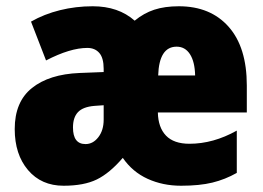

<svg xmlns="http://www.w3.org/2000/svg" viewBox="-20 -583 840 613"><path d="M768 -310V-224H484Q485 -176 510 -150Q535 -124 585 -124Q661 -124 736 -166V-31Q699 -10 658 0Q617 10 558 10Q500 10 451.5 -12Q403 -34 372 -79Q330 -30 289 -10Q248 10 183 10Q112 10 69.5 -40Q27 -90 27 -171Q27 -258 82 -302Q137 -346 234 -350L311 -353V-363Q311 -398 297 -414Q283 -430 259 -430Q204 -430 127 -390L79 -514Q121 -538 171.5 -550.5Q222 -563 276 -563Q358 -563 410 -517Q439 -541 472.5 -552Q506 -563 551 -563Q652 -563 710 -497.5Q768 -432 768 -310ZM485 -342H603Q602 -386 586.5 -410Q571 -434 544 -434Q488 -434 485 -342ZM282 -245Q245 -242 229 -225Q213 -208 213 -176Q213 -123 253 -123Q277 -123 294 -145Q311 -167 311 -201V-247Z"/></svg>

Font: Noto Sans Display Black Narrow
Style: Regular
Weight: 900
Width: 4
Designer: Monotype Design team
Foundry: Monotype Imaging Inc.
Version: Version 1.000